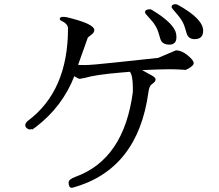

<svg xmlns="http://www.w3.org/2000/svg" viewBox="-20 -875 1040 912"><path d="M818 -698Q818 -663 784.5 -663Q751 -663 742 -689L733 -719Q723 -753 696 -782Q669 -811 669 -815V-817Q669 -831 693 -831Q697 -831 703 -827Q809 -763 817 -713Q818 -705 818 -698ZM945 -729Q945 -689 904 -689Q876 -689 867 -715L858 -745Q849 -776 822 -806.5Q795 -837 795 -841Q795 -855 813 -855Q817 -855 823 -853Q945 -786 945 -729ZM611 -438V-458Q611 -516 597 -534L550 -530Q433 -520 383 -505Q365 -501 359 -500.5Q353 -500 333 -513Q276 -367 148 -270L132 -259V-262Q126 -260 120.5 -260Q115 -260 107.5 -266Q100 -272 100 -281Q100 -290 111 -300Q303 -442 303 -740Q303 -751 294.5 -760.5Q286 -770 275 -774.5Q264 -779 264 -785Q264 -795 279.5 -795Q295 -795 322 -787Q427 -759 428 -733Q428 -720 413.5 -709.5Q399 -699 397 -696L351 -567Q352 -566 383.5 -566Q415 -566 525 -578L731 -600L816 -636Q842 -636 871 -612.5Q900 -589 900 -575Q900 -561 863 -543L829 -545Q815 -546 779 -546Q743 -546 655 -542L702 -516Q719 -506 719 -498.5Q719 -491 715 -486.5Q711 -482 700 -474Q689 -466 685 -437Q635 -70 327 16Q323 17 321 17Q306 17 306 -8V-9Q306 -23 338 -35Q569 -118 611 -438Z"/></svg>

Font: Sawarabi Mincho
Style: Regular
Weight: 400
Version: Version 1.00